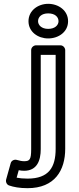

<svg xmlns="http://www.w3.org/2000/svg" viewBox="-20 -753 412 1004"><path d="M193 27V-466H271V25C271 121 236 181 124 181C100 181 81 179 67 176L78 137C88 139 96 140 106 140C174 140 193 86 193 27ZM143 27C143 82 135 90 106 90C94 90 81 87 67 83C55 80 40 86 36 100L12 186C9 198 15 213 28 217C51 225 82 231 124 231C267 231 321 137 321 25V-491C321 -502 311 -516 296 -516H168C157 -516 143 -506 143 -491ZM232 -602C197 -602 179 -622 179 -642C179 -664 197 -683 232 -683C268 -683 286 -664 286 -642C286 -622 268 -602 232 -602ZM232 -552C286 -552 336 -586 336 -642C336 -698 286 -733 232 -733C179 -733 129 -698 129 -642C129 -586 179 -552 232 -552Z"/></svg>

Font: Falling Sky
Style: ExtOu
Weight: 400
Designer: Paul D. Hunt
Foundry: Adobe Systems Incorporated
Version: Version 1.02